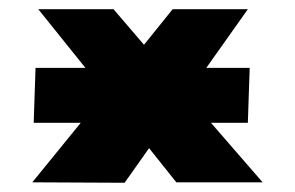

<svg xmlns="http://www.w3.org/2000/svg" viewBox="-20 -632 639 416"><path d="M165 -485 63 -612H226L292 -535L354 -612H517L427 -485H521L517 -366H437L549 -237H362L303 -311L250 -236L50 -237L155 -366H53L57 -485Z"/></svg>

Font: Covid19
Style: Regular
Weight: 400
Designer: Peter Wiegel
Foundry: (c) CAT - Ing. Peter Wiegel.  for Rudolf Maass + Partner GmbH
Version: Version 001.000